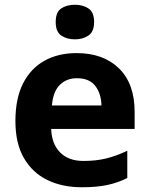

<svg xmlns="http://www.w3.org/2000/svg" viewBox="-20 -780 631 810"><path d="M303 -556Q416 -556 482 -491.5Q548 -427 548 -308V-236H196Q198 -173 233.5 -137Q269 -101 332 -101Q385 -101 428 -111.5Q471 -122 517 -144V-29Q477 -9 432.5 0.5Q388 10 325 10Q243 10 180 -20.5Q117 -51 81 -113Q45 -175 45 -269Q45 -365 77.5 -428.5Q110 -492 168 -524Q226 -556 303 -556ZM304 -450Q261 -450 232.5 -422Q204 -394 199 -335H408Q407 -385 382 -417.5Q357 -450 304 -450ZM296 -760Q329 -760 353 -744.5Q377 -729 377 -687Q377 -646 353 -630Q329 -614 296 -614Q262 -614 238.5 -630Q215 -646 215 -687Q215 -729 238.5 -744.5Q262 -760 296 -760Z"/></svg>

Font: Noto Sans Tamil
Style: Bold
Weight: 700
Designer: Jelle Bosma - Monotype Design Team
Foundry: Monotype Imaging Inc.
Version: Version 2.004; ttfautohint (v1.8.4.7-5d5b)